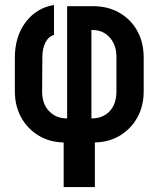

<svg xmlns="http://www.w3.org/2000/svg" viewBox="-20 -575 640 775"><path d="M237 180V0Q180 -1 135.5 -28Q91 -55 65.5 -101Q40 -147 40 -207V-342Q40 -428 83.5 -485.5Q127 -543 198 -555V-434Q176 -428 163.5 -403.5Q151 -379 151 -345L150 -205Q150 -156 178 -126.5Q206 -97 251 -97V-550H356Q416 -550 462 -523.5Q508 -497 534 -450.5Q560 -404 560 -342V-207Q560 -147 534.5 -101Q509 -55 464.5 -28Q420 -1 363 0V180ZM349 -97Q396 -97 423 -126.5Q450 -156 450 -205V-345Q450 -393 423 -423.5Q396 -454 352 -454H349Z"/></svg>

Font: JetBrains Mono NL
Style: Bold
Weight: 700
Monospace: yes
Designer: Philipp Nurullin, Konstantin Bulenkov
Foundry: JetBrains
Version: Version 2.305; ttfautohint (v1.8.4.7-5d5b)